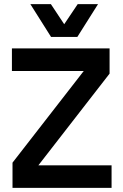

<svg xmlns="http://www.w3.org/2000/svg" viewBox="-20 -916 600 936"><path d="M41 0V-123L388.2 -569.8H38.1V-680.2H514.2V-557.1L167 -109.9H523.9V0ZM127.9 -896H228L293 -797.9L358.9 -896H458L356.9 -735.8H229Z"/></svg>

Font: TASA Orbiter Display SemiBold
Style: Regular
Weight: 600
Designer: Weizhong Zhang
Version: Version 1.000;Glyphs 3.1.2 (3151)